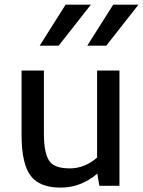

<svg xmlns="http://www.w3.org/2000/svg" viewBox="-20 -812 625 839"><path d="M404.3 -123.5V-503.9H502V0H414.1L405.3 -53.2Q333 7.8 245.6 7.8Q152.8 7.8 114.3 -43.5Q74.2 -95.7 74.2 -223.6V-503.9H171.9V-228.5Q171.9 -138.2 197.8 -105.5Q220.7 -76.2 285.4 -76.2Q350.1 -76.2 404.3 -123.5ZM474.6 -791.5H585L444.3 -612.3H361.3ZM266.6 -791.5H377L236.3 -612.3H153.3Z"/></svg>

Font: Inder
Style: Regular
Weight: 400
Designer: Irina Smirnova
Foundry: Irina Smirnova
Version: Version 1.001